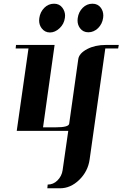

<svg xmlns="http://www.w3.org/2000/svg" viewBox="-20 -702 657 1030"><path d="M64 -441.9 65.9 -460.9H272.9L210.9 -19H279.8Q348.1 -19 351.1 -38.1L399.9 -384.8Q404.3 -416 448.2 -439Q490.2 -460.9 547.9 -460.9H617.2L613.8 -441.9H544.9L460.9 152.8Q452.1 217.3 404.8 263.2Q358.4 308.1 301.8 308.1H233.9L235.8 288.1Q266.1 288.1 288.1 266.1Q311.5 242.7 315.9 210.9L346.2 0H69.8L132.8 -441.9ZM189.9 -591.8Q189.9 -600.1 190.9 -605Q195.3 -637.7 217.8 -660.2Q239.7 -682.1 270 -682.1Q298.8 -682.1 314.9 -660.2Q329.1 -640.6 329.1 -618.2Q329.1 -609.9 328.1 -606Q323.7 -573.2 299.8 -550.8Q275.4 -527.8 248 -527.8Q220.2 -527.8 203.1 -550.8Q189.9 -568.8 189.9 -591.8ZM396 -591.8Q396 -601.1 397 -605Q401.4 -637.7 423.8 -660.2Q445.8 -682.1 476.1 -682.1Q504.9 -682.1 521 -660.2Q534.2 -642.1 534.2 -618.2Q534.2 -609.9 533.2 -606Q528.8 -573.7 505.9 -550.8Q482.4 -528.8 454.1 -528.8Q425.3 -528.8 409.2 -550.8Q396 -568.8 396 -591.8Z"/></svg>

Font: Hjet
Style: Italic
Weight: 400
Designer: T. Christopher White
Version: Version 1.2